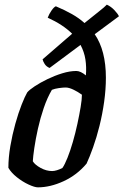

<svg xmlns="http://www.w3.org/2000/svg" viewBox="-20 -805 531 825"><path d="M143 0Q129 0 103 -12Q77 -24 52.5 -43.5Q28 -63 16 -84Q16 -128 24.5 -177.5Q33 -227 46 -273.5Q59 -320 73 -355.5Q87 -391 97 -408Q106 -419 129.5 -434.5Q153 -450 184 -465Q215 -480 247.5 -490Q280 -500 308 -500Q326 -500 349 -481Q352 -517 347 -549.5Q342 -582 326 -612L193 -513Q179 -519 172 -530Q165 -541 163 -550L290 -660Q251 -699 185 -729Q191 -745 201.5 -760Q212 -775 220 -778Q258 -762 289 -744.5Q320 -727 343 -706Q375 -732 403 -754Q431 -776 439 -785Q457 -777 472 -761Q487 -745 491 -735L387 -658Q435 -588 435 -471Q435 -421 427.5 -367.5Q420 -314 407.5 -264Q395 -214 380 -172Q365 -130 352 -102Q311 -53 253.5 -26.5Q196 0 143 0ZM204 -70Q213 -70 224.5 -73.5Q236 -77 248 -83Q258 -97 270 -127Q282 -157 293 -195Q304 -233 312.5 -272.5Q321 -312 326.5 -345Q332 -378 332 -398Q314 -411 295 -420Q276 -429 262 -429Q251 -429 233 -426.5Q215 -424 203 -419Q183 -385 168 -341Q153 -297 143 -252Q133 -207 127.5 -169.5Q122 -132 121 -112Q130 -97 154.5 -83.5Q179 -70 204 -70Z"/></svg>

Font: Texturina 72pt 72pt Regular
Style: Bold Italic
Weight: 700
Italic angle: -11°
Designer: Guillermo Torres Carreño
Foundry: Omnibus-Type
Version: Version 1.002; ttfautohint (v1.8.3)